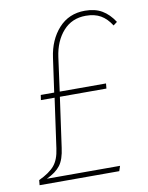

<svg xmlns="http://www.w3.org/2000/svg" viewBox="-78 -730 608 788"><g transform="rotate(-10 226.0 -336.5)"><path d="M452 -605 436 -593Q417 -623 392 -637.5Q367 -652 330 -652Q272 -652 235.5 -611Q199 -570 190 -504L171 -364H364L362 -343H168L139 -136Q133 -88 114.5 -63.5Q96 -39 57 -21H362L355 0H23L25 -21Q70 -42 90.5 -66.5Q111 -91 117 -136L146 -343H89L92 -364H148L168 -506Q178 -579 220.5 -626Q263 -673 330 -673Q372 -673 401 -656Q430 -639 452 -605Z"/></g></svg>

Font: Fira Sans Condensed Thin
Style: Italic
Weight: 250
Width: 3
Italic angle: -8°
Designer: Carrois Corporate & Edenspiekermann AG
Foundry: Carrois Corporate GbR & Edenspiekermann AG
Version: Version 4.203